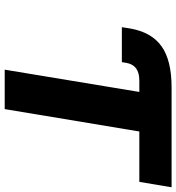

<svg xmlns="http://www.w3.org/2000/svg" viewBox="14 -782 768 837"><g transform="rotate(90 398.5 -364.0)"><path d="M99.1 -510.7 104.5 -545.9Q120.6 -639.6 182.1 -683.6Q243.7 -727.5 361.3 -727.5H380.4L356.9 -586.9H332Q297.9 -586.9 278.6 -572.8Q259.3 -558.6 254.4 -529.3L251.5 -510.7ZM356.9 -586.9 380.4 -727.5H796.9L773.4 -586.9H553.7L456.1 0H284.2L381.3 -586.9Z"/></g></svg>

Font: Inter ExtraBold
Style: Italic
Weight: 800
Italic angle: -9.3988°
Designer: Rasmus Andersson
Foundry: rsms
Version: Version 4.001;git-66647c0bb